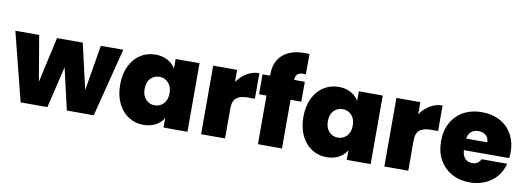

<svg xmlns="http://www.w3.org/2000/svg" viewBox="-61 -1164 4248 1547"><g transform="rotate(10 2063.0 -391.0)"><path d="M2 -561H196.8L259.8 -189L342.8 -561H553.2L639.2 -188L701.2 -561H884.8L742.2 0H522L443.8 -339.8L362.8 0H144Z M908.7 -280.8Q908.7 -368.2 940.2 -433.1Q971.7 -498 1026.1 -533Q1080.6 -567.9 1147.9 -567.9Q1206.1 -567.9 1247.8 -544.9Q1289.6 -522 1313 -482.9V-561H1508.8V0H1313V-78.1Q1290 -39.1 1247.3 -16.1Q1204.6 6.8 1147.9 6.8Q1081.1 6.8 1026.4 -28.1Q971.7 -63 940.2 -128.4Q908.7 -193.8 908.7 -280.8ZM1108.9 -280.8Q1108.9 -226.6 1137.9 -195.3Q1167 -164.1 1210.9 -164.1Q1253.9 -164.1 1283.4 -195.1Q1313 -226.1 1313 -280.8Q1313 -335 1283.4 -366Q1253.9 -397 1210.9 -397Q1167 -397 1137.9 -366.5Q1108.9 -335.9 1108.9 -280.8Z M1620.6 0V-561H1816.4V-461.9Q1849.6 -509.8 1896.5 -537.8Q1943.4 -565.9 1997.6 -565.9V-356.9H1942.4Q1878.4 -356.9 1847.4 -332Q1816.4 -307.1 1816.4 -245.1V0Z M2024.4 -397.9V-561H2085.4V-565.9Q2085.4 -673.8 2148.9 -731.4Q2212.4 -789.1 2331.1 -789.1Q2355 -789.1 2368.2 -788.1V-621.1Q2360.4 -622.1 2346.2 -622.1Q2314 -622.1 2299.1 -607.4Q2284.2 -592.8 2282.2 -561H2370.1V-397.9H2282.2V0H2085.4V-397.9Z M2407.7 -280.8Q2407.7 -368.2 2439.2 -433.1Q2470.7 -498 2525.1 -533Q2579.6 -567.9 2647 -567.9Q2705.1 -567.9 2746.8 -544.9Q2788.6 -522 2812 -482.9V-561H3007.8V0H2812V-78.1Q2789.1 -39.1 2746.3 -16.1Q2703.6 6.8 2647 6.8Q2580.1 6.8 2525.4 -28.1Q2470.7 -63 2439.2 -128.4Q2407.7 -193.8 2407.7 -280.8ZM2607.9 -280.8Q2607.9 -226.6 2637 -195.3Q2666 -164.1 2710 -164.1Q2752.9 -164.1 2782.5 -195.1Q2812 -226.1 2812 -280.8Q2812 -335 2782.5 -366Q2752.9 -397 2710 -397Q2666 -397 2637 -366.5Q2607.9 -335.9 2607.9 -280.8Z M3119.6 0V-561H3315.4V-461.9Q3348.6 -509.8 3395.5 -537.8Q3442.4 -565.9 3496.6 -565.9V-356.9H3441.4Q3377.4 -356.9 3346.4 -332Q3315.4 -307.1 3315.4 -245.1V0Z M3534.2 -280.8Q3534.2 -368.7 3570.3 -433.3Q3606.4 -498 3670.9 -533Q3735.4 -567.9 3819.3 -567.9Q3902.3 -567.9 3966.3 -533.9Q4030.3 -500 4066.2 -436.5Q4102.1 -373 4102.1 -287.1Q4102.1 -264.2 4099.1 -241.2H3728Q3731 -195.3 3753.7 -172.6Q3776.4 -149.9 3811 -149.9Q3859.9 -149.9 3881.3 -193.8H4090.3Q4077.1 -135.7 4039.8 -90.3Q4002.4 -44.9 3945.3 -19Q3888.2 6.8 3819.3 6.8Q3736.3 6.8 3671.9 -28.1Q3607.4 -63 3570.8 -127.9Q3534.2 -192.9 3534.2 -280.8ZM3729.5 -335.9H3902.3Q3902.3 -372.1 3878.4 -392.6Q3854.5 -413.1 3818.4 -413.1Q3782.2 -413.1 3759.3 -393.6Q3736.3 -374 3729.5 -335.9Z"/></g></svg>

Font: Poppins ExtraBold
Style: Regular
Weight: 800
Designer: Ninad Kale (Devanagari), Jonny Pinhorn (Latin)
Foundry: Indian Type Foundry
Version: 4.004